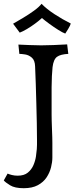

<svg xmlns="http://www.w3.org/2000/svg" viewBox="-66 -851 411 1012"><path d="M59 141Q12 141 -13 125.5Q-38 110 -46 100L-26 64Q-17 68 -3 71.5Q11 75 27 75Q61 75 80.5 59Q100 43 110 20Q120 -3 123.5 -26.5Q127 -50 128 -65Q129 -76 129 -88.5Q129 -101 129 -114Q129 -153 128 -203Q127 -253 125.5 -306.5Q124 -360 122.5 -410.5Q121 -461 119 -501Q118 -533 102 -547Q86 -561 66.5 -564Q47 -567 36 -567L31 -616Q56 -615 89 -613.5Q122 -612 151 -612Q183 -612 216 -613.5Q249 -615 288 -617L294 -567Q253 -565 234.5 -551.5Q216 -538 211 -497Q209 -478 207.5 -449.5Q206 -421 206 -390.5Q206 -360 206 -334Q206 -303 206 -283Q206 -263 206 -247.5Q206 -232 206.5 -214Q207 -196 208 -170Q209 -144 209.5 -128Q210 -112 210 -98.5Q210 -85 210 -67.5Q210 -50 210 -20Q210 3 203 31Q196 59 179.5 84Q163 109 133.5 125Q104 141 59 141ZM38 -679 3 -726Q26 -739 56 -757Q86 -775 113 -794.5Q140 -814 153 -831Q179 -804 221 -776.5Q263 -749 307 -727Q305 -718 294 -699.5Q283 -681 278 -674Q264 -679 241 -693.5Q218 -708 194 -725.5Q170 -743 155 -756Q141 -743 119.5 -727Q98 -711 76 -698Q54 -685 38 -679Z"/></svg>

Font: Maname
Style: Regular
Weight: 400
Designer: Pathum Egodawatta
Foundry: mooniak
Version: Version 1.000; ttfautohint (v1.8.4.7-5d5b)